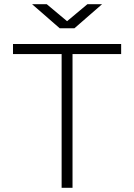

<svg xmlns="http://www.w3.org/2000/svg" viewBox="-20 -896 640 916"><path d="M274 0V-638H42V-686H558V-638H326V0ZM265 -761 133 -876H203L313 -784H287L397 -876H467L335 -761Z"/></svg>

Font: Chivo Mono Thin
Style: Regular
Weight: 250
Designer: Hector Gatti
Foundry: Omnibus-Type
Version: Version 1.008